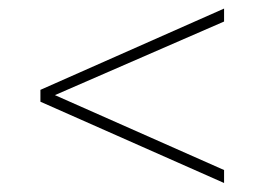

<svg xmlns="http://www.w3.org/2000/svg" viewBox="-20 -474 615 437"><path d="M490 -87V-57.5L72 -242.5V-269.5L490 -454.5V-425L105 -257.5Z"/></svg>

Font: Newsreader Display Light
Style: Regular
Weight: 300
Designer: Hugues Gentile
Foundry: Production Type
Version: Version 1.001